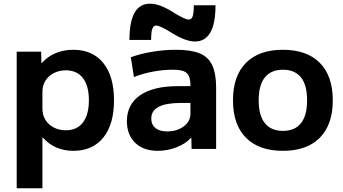

<svg xmlns="http://www.w3.org/2000/svg" viewBox="-20 -796 1833 1026"><path d="M371.7 -530Q474.9 -530 532.1 -459.2Q589.2 -388.3 589.2 -260Q589.2 -131.7 532.1 -60.8Q474.9 10 371.7 10Q321.9 10 280.6 -8Q239.4 -26.1 208.7 -61.1H206.7V210H69.2V-520H199.9L201.3 -458.9H203.3Q234.9 -494.6 277.7 -512.3Q320.5 -530 371.7 -530ZM331.3 -420.2Q295.9 -420.2 267.4 -405.3Q238.8 -390.5 222.8 -364.9Q206.7 -339.4 206.7 -305.7V-214.3Q206.7 -181.3 222.8 -155.4Q238.8 -129.5 267.4 -114.7Q295.9 -99.8 331.3 -99.8Q391.3 -99.8 423.1 -141.4Q455 -183.1 455 -260Q455 -337.3 423.2 -378.7Q391.3 -420.2 331.3 -420.2Z M823.6 10Q746.7 10 702.4 -32.8Q658.1 -75.7 658.1 -148.4Q658.1 -238.1 728.7 -286.9Q799.4 -335.6 929.1 -335.6H997.7Q997.7 -370.6 989.3 -389.6Q980.9 -408.5 960.3 -416Q939.7 -423.5 902.4 -423.5Q852.5 -423.5 798.1 -413.4Q743.7 -403.3 695.7 -384.4L679.1 -490.1Q730.8 -509 794.2 -519.5Q857.6 -530 920.9 -530Q1000.8 -530 1047.1 -510.8Q1093.5 -491.7 1114.2 -447.1Q1134.9 -402.5 1134.9 -328.4V0H1003.8L1002.4 -59.9H1000.7Q973.2 -28.3 924.2 -9.2Q875.3 10 823.6 10ZM874.2 -93.7Q908.9 -93.7 937 -106.1Q965.1 -118.4 981.4 -139.6Q997.7 -160.7 997.7 -187.4V-246H949.1Q868.3 -246 828.3 -225.4Q788.3 -204.7 788.3 -162.3Q788.3 -130.1 810.6 -111.9Q833 -93.7 874.2 -93.7ZM1022 -574.3Q995 -574.3 963 -586.8Q931 -599.3 890 -625Q865 -641 844.8 -650.2Q824.6 -659.4 813.6 -659.4Q800 -659.4 793.8 -641.9Q787.6 -624.3 787.6 -582.7H671.7Q671.7 -776.3 781.3 -776.3Q808.7 -776.3 840.8 -764Q873 -751.6 913.3 -725.6Q939.3 -709.6 959 -700.5Q978.7 -691.3 989.7 -691.3Q1003.7 -691.3 1009.7 -709.1Q1015.7 -727 1015.7 -768H1131.6Q1131.6 -574.3 1022 -574.3Z M1491.7 10Q1363.7 10 1294.3 -60Q1225 -130 1225 -260Q1225 -390 1294.3 -460Q1363.7 -530 1491.7 -530Q1620 -530 1689.1 -460Q1758.3 -390 1758.3 -260Q1758.3 -130 1689.1 -60Q1620 10 1491.7 10ZM1491.7 -96.6Q1555.7 -96.6 1588.4 -137.8Q1621 -179 1621 -260Q1621 -341.3 1588.4 -382.4Q1555.7 -423.4 1491.7 -423.4Q1428.6 -423.4 1395.5 -382.4Q1362.3 -341.3 1362.3 -260Q1362.3 -179 1395.5 -137.8Q1428.6 -96.6 1491.7 -96.6Z"/></svg>

Font: M PLUS 1 Thin
Style: Regular
Weight: 100
Designer: Coji Morishita
Foundry: UNDERFOREST DESIGN
Version: Version 1.001